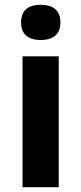

<svg xmlns="http://www.w3.org/2000/svg" viewBox="-20 -781 339 801"><path d="M150 -761C105 -761 68 -744 68 -687C68 -632 105 -614 150 -614C194 -614 232 -632 232 -687C232 -744 194 -761 150 -761ZM225 -546H74V0H225Z"/></svg>

Font: Noto Sans Canadian Aboriginal
Style: Bold
Weight: 700
Designer: Monotype Design Team, Typotheque's Kevin King
Foundry: Monotype Imaging Inc.
Version: Version 2.004